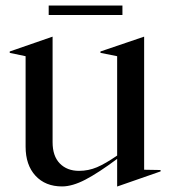

<svg xmlns="http://www.w3.org/2000/svg" viewBox="-20 -655 612 690"><path d="M72 -128V-453L15 -465V-470L168 -523H169V-144Q169 -94 195 -67.5Q221 -41 264 -41Q298 -41 328.5 -54Q359 -67 401 -96V-453L341 -465V-470L497 -523H498V-45L557 -44V-39L402 15H401V-84Q334 -34 287 -9.5Q240 15 203 15Q143 15 107.5 -23.5Q72 -62 72 -128ZM155 -635H420V-601H155Z"/></svg>

Font: Nyght Serif
Style: Regular
Weight: 400
Designer: Maksym Kobuzan
Version: Version 0.410